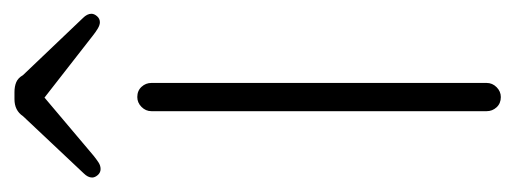

<svg xmlns="http://www.w3.org/2000/svg" viewBox="-260 -480 729 272"><g transform="rotate(-90 105.0 -344.5)"><path d="M123 -495V-20Q123 -12 117 -6Q111 0 103 0Q94 0 88.5 -6Q83 -12 83 -20V-495Q83 -503 89 -509Q95 -515 103 -515Q112 -515 117.5 -509Q123 -503 123 -495ZM99 -649 110 -653 20 -577Q15 -573 10.5 -570Q6 -567 1 -567Q-4 -567 -7.5 -571Q-11 -575 -11 -579Q-11 -582 -9.5 -585Q-8 -588 -5 -591L76 -677Q84 -689 100 -689H110Q118 -689 124 -686.5Q130 -684 134 -677L215 -592Q218 -589 219.5 -586Q221 -583 221 -580Q221 -576 217.5 -572Q214 -568 209 -568Q205 -568 200 -571Q195 -574 190 -578Z"/></g></svg>

Font: Quicksand Variable Light
Style: Regular
Weight: 300
Designer: Andrew Paglinawan
Foundry: Andrew Paglinawan
Version: Version 3.004